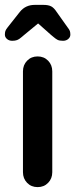

<svg xmlns="http://www.w3.org/2000/svg" viewBox="-36 -766 308 786"><path d="M118 0Q92 0 75 -17.5Q58 -35 58 -61V-474Q58 -500 75 -517.5Q92 -535 118 -535Q144 -535 161 -517.5Q178 -500 178 -474V-61Q178 -35 161 -17.5Q144 0 118 0ZM252 -624Q252 -614 243.5 -606.5Q235 -599 222 -599Q207 -599 199.5 -603Q192 -607 184.5 -613.5Q177 -620 173 -623L120 -670L63 -623Q59 -620 50.5 -612.5Q42 -605 34 -602Q26 -599 14 -599Q1 -599 -7.5 -606.5Q-16 -614 -16 -624Q-16 -633 -14 -639Q-12 -645 -4 -655L45 -717Q68 -746 106 -746H142Q162 -746 173.5 -740Q185 -734 196 -717L240 -655Q248 -645 250 -639Q252 -633 252 -624Z"/></svg>

Font: Quicksand
Style: Bold
Weight: 700
Version: Version 3.000